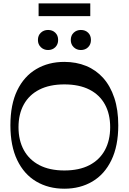

<svg xmlns="http://www.w3.org/2000/svg" viewBox="-20 -1107 762 1137"><path d="M361 10.5Q266.9 10.5 194.7 -32.2Q122.4 -74.8 82 -158.8Q41.6 -242.8 41.6 -365Q41.6 -488.2 82 -571.7Q122.4 -655.2 194.7 -697.8Q266.9 -740.5 361 -740.5Q431.4 -740.5 490 -716.6Q548.6 -692.6 591.1 -645.2Q633.5 -597.8 656.9 -527.6Q680.4 -457.3 680.4 -365Q680.4 -242.8 639.8 -158.8Q599.3 -74.8 527.2 -32.2Q455.1 10.5 361 10.5ZM361 -97.5Q449.1 -97.5 509.6 -129Q570.1 -160.6 601.3 -218.3Q632.4 -276 632.4 -353.7Q632.4 -431.5 601.3 -488.5Q570.1 -545.6 509.6 -576.4Q449.1 -607.2 361 -607.2Q273.9 -607.2 213.3 -576.4Q152.6 -545.6 121.1 -488.5Q89.6 -431.5 89.6 -353.7Q89.6 -276 121.1 -218.3Q152.6 -160.6 213.3 -129Q273.9 -97.5 361 -97.5ZM264.6 -810.8Q239.4 -810.8 222 -827.4Q204.6 -844.1 204.6 -870.2Q204.6 -897.3 222 -913.4Q239.4 -929.6 264.6 -929.6Q290.6 -929.6 307.4 -913.4Q324.3 -897.3 324.3 -870.2Q324.3 -844.1 307.4 -827.4Q290.6 -810.8 264.6 -810.8ZM458.9 -810.8Q433.7 -810.8 416.5 -827.4Q399.2 -844.1 399.2 -870.2Q399.2 -897.3 416.5 -913.4Q433.7 -929.6 458.9 -929.6Q484.9 -929.6 501.8 -913.4Q518.6 -897.3 518.6 -870.2Q518.6 -844.1 501.8 -827.4Q484.9 -810.8 458.9 -810.8ZM208.6 -1011.6V-1086.8H514.6V-1011.6Z"/></svg>

Font: Savate ExtraLight
Style: Regular
Weight: 200
Designer: Max Esnée
Foundry: Plomb Type
Version: Version 2.000